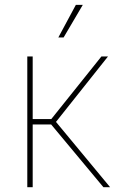

<svg xmlns="http://www.w3.org/2000/svg" viewBox="-20 -777 508 797"><path d="M93.3 0V-542.5H115.7V-282.7H192.9L400.9 -542.5H428.2L212.4 -271L437 0H409.2L192.4 -260.3H115.7V0ZM222.2 -621.6 294.9 -756.8H323.7L244.1 -621.6Z"/></svg>

Font: Inter 16pt Thin
Style: Regular
Weight: 250
Version: Version 4.001;git-66647c0bb